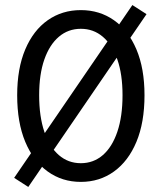

<svg xmlns="http://www.w3.org/2000/svg" viewBox="-20 -708 640 760"><path d="M36 -4 504 -688 560 -652 92 32ZM300 12Q226 12 169 -29Q112 -70 80 -146.5Q48 -223 48 -331Q48 -437 80 -512.5Q112 -588 169 -628Q226 -668 300 -668Q374 -668 431 -628Q488 -588 520 -512.5Q552 -437 552 -331Q552 -223 520 -146.5Q488 -70 431 -29Q374 12 300 12ZM300 -62Q350 -62 387 -94Q424 -126 444.5 -186.5Q465 -247 465 -331Q465 -414 444.5 -472.5Q424 -531 387 -562.5Q350 -594 300 -594Q250 -594 213 -562.5Q176 -531 155.5 -472.5Q135 -414 135 -331Q135 -247 155.5 -186.5Q176 -126 213 -94Q250 -62 300 -62Z"/></svg>

Font: Source Code Variable
Style: Regular
Weight: 400
Monospace: yes
Designer: Paul D. Hunt, Teo Tuominen
Foundry: Adobe Systems Incorporated
Version: Version 1.010;hotconv 1.0.106;makeotfexe 2.5.65593